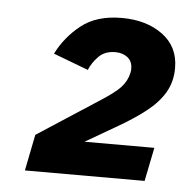

<svg xmlns="http://www.w3.org/2000/svg" viewBox="-37 -741 441 449"><g transform="rotate(5 183.0 -516.5)"><path d="M334 -408 318 -329H37L54 -414L194 -505Q232 -529 245.5 -544Q259 -559 263 -578Q264 -582 264 -584Q264 -586 264 -588Q264 -605 252.5 -614Q241 -623 224 -623Q199 -623 184.5 -608Q170 -593 163 -576L81 -607Q101 -647 137 -675.5Q173 -704 232 -704Q290 -704 328 -676Q366 -648 366 -598Q366 -566 351.5 -541Q337 -516 309 -494Q281 -472 239 -448L170 -408Z"/></g></svg>

Font: IBM Plex Sans Var
Style: Italic
Weight: 400
Italic angle: -11.31°
Designer: Mike Abbink, Paul van der Laan, Pieter van Rosmalen
Foundry: Bold Monday
Version: Version 1.001